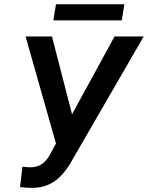

<svg xmlns="http://www.w3.org/2000/svg" viewBox="-20 -885 706 916"><path d="M323.7 -339.8 526.4 -710.9H665.5L328.1 -127.4Q287.1 -51.8 239.7 -19.8Q192.4 12.2 130.4 11.2Q107.4 11.2 75.7 7.8L86.9 -89.8Q112.3 -86.4 127.4 -86.9Q181.2 -86.9 213.9 -139.6L247.1 -200.2L102.1 -710.9H228ZM561 -787.6H234.4L247.1 -864.7H573.2Z"/></svg>

Font: Roboto Medium
Style: Italic
Weight: 500
Italic angle: -12°
Designer: Google
Version: Version 2.134; 2016